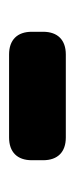

<svg xmlns="http://www.w3.org/2000/svg" viewBox="109 -461 165 423"><g transform="rotate(-90 191.5 -249.5)"><path d="M50 -262V-237C50 -205 68 -187 100 -187H283C315 -187 333 -205 333 -237V-262C333 -294 315 -312 283 -312H100C68 -312 50 -294 50 -262Z"/></g></svg>

Font: コーポレート・ロゴ（ラウンド）ver3 Bold
Style: Regular
Weight: 700
Designer: [KANA_main] LOGOTYPE.JP [Source Han Sans] Ryoko NISHIZUKA 西塚涼子 (kana, bopomofo & ideographs); Paul D. Hunt (Latin, Greek
Version: Version 12.001;FEAKit 1.0